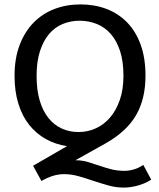

<svg xmlns="http://www.w3.org/2000/svg" viewBox="-20 -659 722 871"><path d="M345 -639Q409 -639 463 -618.5Q517 -598 556.5 -557.5Q596 -517 618 -456.5Q640 -396 640 -315Q640 -210 597 -136Q554 -62 458 -8L322 68Q352 68 377.5 75.5Q403 83 429 92Q455 101 483 108.5Q511 116 545 116Q565 116 587.5 109.5Q610 103 630 89L666 156Q638 174 604.5 183Q571 192 542 192Q507 192 472.5 182.5Q438 173 404 161.5Q370 150 337 140.5Q304 131 271 131Q245 131 219.5 139Q194 147 168 162L130 93L284 4Q231 -4 187.5 -28.5Q144 -53 112.5 -92.5Q81 -132 63.5 -188Q46 -244 46 -315Q46 -394 69 -454.5Q92 -515 132 -556Q172 -597 226.5 -618Q281 -639 345 -639ZM146 -315Q146 -251 160 -203.5Q174 -156 199.5 -124Q225 -92 260 -76Q295 -60 336 -60Q377 -60 414 -76.5Q451 -93 479 -125.5Q507 -158 523.5 -205.5Q540 -253 540 -315Q540 -381 524.5 -428Q509 -475 482 -505.5Q455 -536 418.5 -550.5Q382 -565 341 -565Q300 -565 264 -550Q228 -535 202 -504Q176 -473 161 -426Q146 -379 146 -315Z"/></svg>

Font: Mukta Malar
Style: Regular
Weight: 400
Designer: Aadarsh Rajan, Girish Dalvi, Yashodeep Gholap
Foundry: Ek Type
Version: Version 2.538;PS 1.000;hotconv 16.6.51;makeotf.lib2.5.65220;